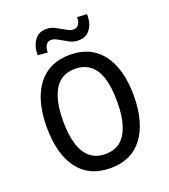

<svg xmlns="http://www.w3.org/2000/svg" viewBox="-162 -1027 1016 1152"><g transform="rotate(-20 346.0 -451.0)"><path d="M346 9Q279 9 228 -14Q177 -37 141 -83.5Q105 -130 86.5 -197.5Q68 -265 68 -352Q68 -439 86.5 -506Q105 -573 141 -620Q177 -667 228.5 -690.5Q280 -714 346 -714Q413 -714 464 -690.5Q515 -667 550.5 -621Q586 -575 605 -507.5Q624 -440 624 -353Q624 -266 605 -198.5Q586 -131 550.5 -84.5Q515 -38 464 -14.5Q413 9 346 9ZM346 -81Q404 -81 441 -111Q478 -141 498 -201.5Q518 -262 518 -353Q518 -445 499 -505Q480 -565 441.5 -594.5Q403 -624 346 -624Q289 -624 251 -594.5Q213 -565 193 -505Q173 -445 173 -352Q173 -261 193 -200.5Q213 -140 251 -110.5Q289 -81 346 -81ZM227 -772 165 -777Q164 -834 191 -871Q218 -908 265 -908Q297 -908 321.5 -894Q346 -880 360 -873Q369 -868 386 -858.5Q403 -849 421 -849Q442 -849 454 -866Q466 -883 465 -911L527 -908Q529 -850 502.5 -813.5Q476 -777 427 -777Q395 -777 370.5 -790.5Q346 -804 336 -810Q325 -816 307 -826Q289 -836 271 -836Q250 -836 238.5 -819Q227 -802 227 -772Z"/></g></svg>

Font: Nunito Sans 7pt Condensed SemiBold
Style: Regular
Weight: 600
Width: 3
Designer: Vernon Adams
Foundry: Vernon Adams
Version: Version 3.101;gftools[0.9.27]